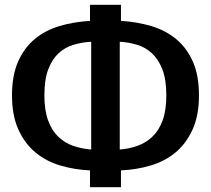

<svg xmlns="http://www.w3.org/2000/svg" viewBox="-20 -745 878 800"><path d="M355 35V-35Q290 -38 231 -55.5Q172 -73 127.5 -110Q83 -147 56.5 -205.5Q30 -264 30 -348Q30 -431 55.5 -488.5Q81 -546 125 -582.5Q169 -619 228 -636.5Q287 -654 355 -658V-725H484V-658Q551 -654 610 -636.5Q669 -619 713.5 -582.5Q758 -546 783.5 -488.5Q809 -431 809 -348Q809 -264 782.5 -205.5Q756 -147 711.5 -110Q667 -73 608 -55.5Q549 -38 484 -35V35ZM673 -348Q673 -414 656.5 -456Q640 -498 613 -523Q586 -548 551 -558.5Q516 -569 479 -571V-122Q518 -125 553 -137.5Q588 -150 615 -175.5Q642 -201 657.5 -243Q673 -285 673 -348ZM165 -348Q165 -285 180.5 -243Q196 -201 222.5 -175.5Q249 -150 284.5 -137.5Q320 -125 360 -122V-571Q322 -569 286.5 -558.5Q251 -548 224 -523Q197 -498 181 -456Q165 -414 165 -348Z"/></svg>

Font: Qnwhxotralxmqkhsjrfbfhwcoqn
Style: Regular
Weight: 500
Designer: Carrois Corporate & Edenspiekermann
Foundry: Carrois Corporate GbR & Edenspiekermann AG
Version: Version 2.001